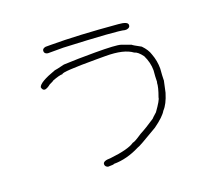

<svg xmlns="http://www.w3.org/2000/svg" viewBox="-132 -808 1264 1144"><g transform="rotate(-20 500.0 -235.5)"><path d="M261.7 -634.8H294.9Q465.3 -634.8 714.8 -613.3Q773.4 -608.9 773.4 -587.9V-585.9Q773.4 -570.3 752 -566.4H740.2Q698.2 -578.6 359.4 -593.8H261.7Q240.2 -597.2 240.2 -615.2Q240.2 -630.9 261.7 -634.8ZM527.3 -502Q658.7 -502 689.5 -492.2L748 -470.7Q751 -466.3 800.8 -439.5Q832.5 -406.7 841.8 -375Q859.4 -329.1 859.4 -279.3Q855.5 -231.9 855.5 -212.9V-205.1L839.8 -132.8Q819.8 -66.9 791 -37.1Q772.9 -4.9 709 41Q581.5 117.2 572.3 117.2Q487.8 160.2 406.2 160.2Q406.2 164.1 367.2 164.1Q349.6 157.7 349.6 142.6Q349.6 121.1 398.4 121.1Q514.6 108.4 554.7 80.1Q566.4 80.1 615.2 46.9Q660.2 23.4 714.8 -13.7Q718.3 -18.6 746.1 -43Q791 -105.5 791 -121.1Q812.5 -179.7 812.5 -207Q814.5 -207 814.5 -214.8V-216.8Q814.5 -242.2 818.4 -283.2Q818.4 -332.5 794.9 -380.9Q768.1 -417 746.1 -421.9Q694.3 -460.9 578.1 -460.9H521.5Q300.8 -460.9 300.8 -447.3Q278.8 -447.3 234.4 -429.7Q234.4 -427.2 209 -416Q188 -398.9 171.9 -396.5Q156.2 -396.5 152.3 -418Q161.1 -447.8 265.6 -484.4Q272.5 -484.4 328.1 -498Q415 -502 527.3 -502Z"/></g></svg>

Font: CEF Fonts CJK
Style: Regular
Weight: 400
Designer: PartyBoss (派对大魔王)
Version: Release 2.25